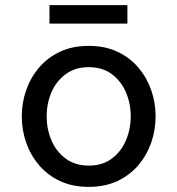

<svg xmlns="http://www.w3.org/2000/svg" viewBox="-20 -719 692 749"><path d="M326 10Q262 10 213.5 -13Q165 -36 132 -75Q99 -114 82 -163Q65 -212 65 -265Q65 -318 82 -367Q99 -416 132 -455Q165 -494 213.5 -517Q262 -540 326 -540Q390 -540 438.5 -517Q487 -494 520 -455Q553 -416 570 -367Q587 -318 587 -265Q587 -212 570 -163Q553 -114 520 -75Q487 -36 438.5 -13Q390 10 326 10ZM326 -73Q380 -73 416.5 -100.5Q453 -128 471.5 -172Q490 -216 490 -265Q490 -315 471.5 -358.5Q453 -402 416.5 -429.5Q380 -457 326 -457Q273 -457 236 -429.5Q199 -402 180.5 -358.5Q162 -315 162 -265Q162 -216 180.5 -172Q199 -128 236 -100.5Q273 -73 326 -73ZM477 -627H173V-699H477Z"/></svg>

Font: Be Vietnam Pro Variable Thin
Style: Regular
Weight: 100
Designer: Lam Bao, Tony Le, Vietanh Nguyen
Foundry: Yellow Type Foundry
Version: Version 1.002